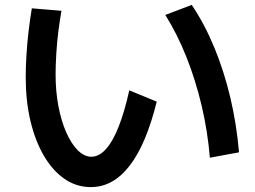

<svg xmlns="http://www.w3.org/2000/svg" viewBox="-20 -735 1040 784"><path d="M351 29Q292 29 243.5 -4.5Q195 -38 159.5 -98.5Q124 -159 104.5 -240.5Q85 -322 85 -420Q85 -460 88 -510Q91 -560 97 -610Q103 -660 110 -701L231 -691Q225 -658 219 -612Q213 -566 210 -518Q207 -470 207 -431Q207 -362 218.5 -301.5Q230 -241 250.5 -194.5Q271 -148 297.5 -121.5Q324 -95 353 -95Q384 -95 412 -125.5Q440 -156 464 -216.5Q488 -277 508 -366L620 -320Q577 -146 509.5 -58.5Q442 29 351 29ZM837 -91Q828 -199 803.5 -303Q779 -407 741.5 -501.5Q704 -596 655 -674L763 -715Q816 -636 855.5 -540Q895 -444 920.5 -336.5Q946 -229 956 -113Z"/></svg>

Font: M PLUS 2 Thin SemiBold
Style: Regular
Weight: 600
Version: Version 1.001